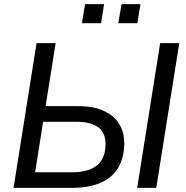

<svg xmlns="http://www.w3.org/2000/svg" viewBox="-20 -915 905 935"><path d="M46 0 158 -705H251L202 -398H361Q436 -398 485.5 -375Q535 -352 560 -312Q585 -272 585 -218Q585 -147 555.5 -98Q526 -49 469 -24.5Q412 0 327 0ZM151 -76H330Q412 -76 453 -110.5Q494 -145 494 -214Q494 -268 458.5 -295Q423 -322 351 -322H190ZM648 0 760 -705H853L741 0ZM556 -802 572 -895H664L649 -802ZM379 -802 394 -895H487L472 -802Z"/></svg>

Font: Nunito Sans 12pt Medium
Style: Italic
Weight: 500
Italic angle: -9°
Designer: Vernon Adams
Foundry: Vernon Adams
Version: Version 3.101;gftools[0.9.27]